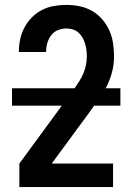

<svg xmlns="http://www.w3.org/2000/svg" viewBox="-20 -763 540 783"><path d="M59 0V-96L232 -332H29V-403H284Q294 -417 303.5 -432Q313 -447 320 -463.5Q327 -480 330.5 -497.5Q334 -515 334 -532Q334 -546 332.5 -559Q331 -572 327 -585Q323 -598 316.5 -609.5Q310 -621 300 -630Q290 -639 277 -643Q264 -647 251 -647Q233 -647 216 -640Q199 -633 188.5 -619Q178 -605 173 -587.5Q168 -570 168 -552V-551H57V-553Q57 -578 62.5 -603.5Q68 -629 80 -651.5Q92 -674 110.5 -692.5Q129 -711 151.5 -722.5Q174 -734 199.5 -738.5Q225 -743 251 -743Q278 -743 305 -737.5Q332 -732 355.5 -718.5Q379 -705 397 -684Q415 -663 426 -638.5Q437 -614 441 -586.5Q445 -559 445 -532Q445 -498 436 -465.5Q427 -433 411 -403H471V-332H364Q360 -327 356 -321.5Q352 -316 349 -311L191 -96H441V0Z"/></svg>

Font: Iosevka Algr
Style: Bold
Weight: 700
Monospace: yes
Designer: Belleve Invis
Foundry: Belleve Invis
Version: Version 26.0.2; ttfautohint (v1.8.3)